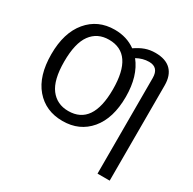

<svg xmlns="http://www.w3.org/2000/svg" viewBox="-192 -901 1309 1301"><g transform="rotate(30 463.0 -250.5)"><path d="M663.1 -703.1Q743.7 -703.1 784.9 -661.9Q826.2 -620.6 826.2 -543V202.1H731V-545.9Q731 -628.9 655.8 -628.9Q607.4 -628.9 560.1 -603Q637.2 -506.3 637.2 -344.2Q637.2 -176.3 557.9 -82Q478.5 12.2 346.2 12.2Q213.9 12.2 134.5 -80.6Q55.2 -173.3 55.2 -342.8Q55.2 -510.3 135 -605.7Q214.8 -701.2 346.2 -701.2Q440.4 -701.2 509.8 -650.9Q548.8 -677.7 584.7 -690.4Q620.6 -703.1 663.1 -703.1ZM346.2 -65.9Q536.1 -65.9 536.1 -344.2Q536.1 -623 346.2 -623Q255.9 -623 205.8 -554.9Q155.8 -486.8 155.8 -342.8Q155.8 -199.7 206.5 -132.8Q257.3 -65.9 346.2 -65.9Z"/></g></svg>

Font: FiraGO
Style: Regular
Weight: 400
Designer: bBox Type
Foundry: bBox Type GmbH
Version: Version 1.001;PS 001.001;hotconv 1.0.88;makeotf.lib2.5.64775